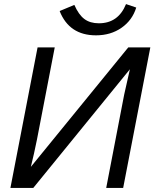

<svg xmlns="http://www.w3.org/2000/svg" viewBox="-20 -920 756 940"><path d="M143 0H31L164 -688H248L161 -237Q147 -167 131 -103L608 -688H716L583 0H500L588 -457L616 -581ZM450 -747Q319 -747 272 -866L344 -896Q365 -848 393 -827Q421 -806 464 -806Q559 -806 597 -900L647 -883Q628 -821 575 -784Q522 -747 450 -747Z"/></svg>

Font: Libra Sans
Style: Italic
Weight: 400
Italic angle: -12°
Foundry: Context Ltd
Version: Version 1.002